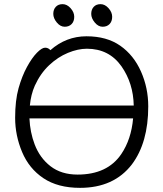

<svg xmlns="http://www.w3.org/2000/svg" viewBox="-20 -888 785 926"><path d="M521 -807Q521 -785 508.5 -772Q496 -759 475 -759Q454 -759 437 -779.5Q420 -800 420 -821Q420 -842 432 -855Q444 -868 465 -868Q486 -868 503.5 -848.5Q521 -829 521 -807ZM338 -807Q338 -785 325.5 -772Q313 -759 292 -759Q271 -759 254 -779.5Q237 -800 237 -821Q237 -842 249 -855Q261 -868 282 -868Q303 -868 320.5 -848.5Q338 -829 338 -807ZM223 -646Q299 -713 397 -713Q495 -713 560 -667.5Q625 -622 660 -543Q695 -464 695 -375Q695 -200 616 -95Q529 18 366 18Q259 18 189.5 -28.5Q120 -75 86.5 -155Q53 -235 53 -319.5Q53 -404 69.5 -462.5Q86 -521 110 -565Q134 -609 158 -633.5Q182 -658 197.5 -658Q213 -658 223 -646ZM354 -46Q498 -46 565 -145Q613 -216 622 -317H122Q125 -250 147 -192Q172 -126 224 -86Q276 -46 354 -46ZM124 -379H625Q623 -486 566 -568Q506 -653 399 -653Q356 -653 307.5 -633Q259 -613 217 -573.5Q175 -534 148 -475Q129 -432 124 -379Z"/></svg>

Font: ToneOZ-Pinyin-WenKai-Regular
Style: Regular
Weight: 400
Designer: Fontworks Inc.
Foundry: ToneOZ
Version: Version 0.240331